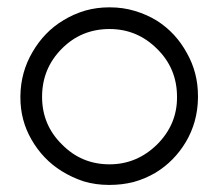

<svg xmlns="http://www.w3.org/2000/svg" viewBox="-20 -821 602 528"><path d="M278.3 -312.5Q243.2 -312.5 210 -322.3Q177.7 -333 149.4 -350.6Q97.7 -382.8 66.4 -437.5Q36.1 -490.2 36.1 -552.7Q36.1 -554.7 36.1 -557.6Q37.1 -623 69.3 -677.7Q101.6 -733.4 153.3 -764.6Q181.6 -782.2 214.8 -792Q246.1 -800.8 280.3 -800.8Q281.2 -800.8 282.2 -800.8Q318.4 -800.8 350.6 -791Q383.8 -781.2 412.1 -763.7Q463.9 -730.5 494.1 -674.8Q524.4 -621.1 524.4 -557.6Q524.4 -554.7 524.4 -550.8Q523.4 -485.4 491.2 -430.7Q459 -377 407.2 -345.7Q378.9 -329.1 346.7 -320.3Q315.4 -312.5 282.2 -312.5Q280.3 -312.5 278.3 -312.5ZM95.7 -554.7Q95.7 -477.5 150.4 -423.8Q204.1 -369.1 281.2 -369.1Q356.4 -369.1 412.1 -423.8Q466.8 -478.5 466.8 -552.7Q466.8 -553.7 466.8 -554.7Q466.8 -632.8 412.1 -686.5Q357.4 -741.2 281.2 -741.2Q204.1 -741.2 150.4 -687.5Q95.7 -632.8 95.7 -554.7Z"/></svg>

Font: Das Gitter
Style: Book
Weight: 400
Version: Version 006.000